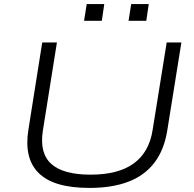

<svg xmlns="http://www.w3.org/2000/svg" viewBox="-20 -913 950 941"><path d="M419 8Q331 8 269 -10Q207 -28 170 -64.5Q133 -101 120.5 -154Q108 -207 119 -276L187 -705H259L190 -272Q173 -162 231.5 -109.5Q290 -57 424 -57Q560 -57 635.5 -112Q711 -167 728 -276L797 -705H869L800 -275Q785 -179 737 -116Q689 -53 609.5 -22.5Q530 8 419 8ZM610 -811 623 -893H709L697 -811ZM392 -811 405 -893H491L479 -811Z"/></svg>

Font: Nunito Sans 10pt Expanded Light
Style: Italic
Weight: 300
Width: 7
Italic angle: -9°
Designer: Vernon Adams
Foundry: Vernon Adams
Version: Version 3.101;gftools[0.9.27]